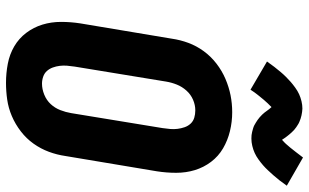

<svg xmlns="http://www.w3.org/2000/svg" viewBox="-215 -807 1030 640"><g transform="rotate(90 300.0 -487.0)"><path d="M256 8Q224 8 192.5 2Q161 -4 134.5 -19.5Q108 -35 89.5 -59.5Q71 -84 62 -113.5Q53 -143 53 -175.5Q53 -208 58 -240L109 -545Q113 -573 123 -600Q133 -627 150.5 -651Q168 -675 192 -693.5Q216 -712 243 -723.5Q270 -735 297.5 -740.5Q325 -746 354 -746Q386 -746 417 -738.5Q448 -731 474.5 -715.5Q501 -700 519.5 -675.5Q538 -651 547 -621.5Q556 -592 556 -559.5Q556 -527 551 -495L500 -190Q496 -162 486 -135Q476 -108 459 -84Q442 -60 418 -41.5Q394 -23 367 -11.5Q340 0 312 4Q284 8 256 8ZM259 -112Q277 -112 295.5 -119.5Q314 -127 327 -141Q340 -155 347 -173Q354 -191 357 -209L407 -514Q409 -527 410 -539.5Q411 -552 409.5 -564Q408 -576 404 -587.5Q400 -599 392 -607.5Q384 -616 372.5 -619.5Q361 -623 348 -623Q330 -623 312.5 -615.5Q295 -608 282 -593.5Q269 -579 262 -561.5Q255 -544 252 -526L202 -221Q200 -208 199 -195.5Q198 -183 199.5 -171Q201 -159 205 -148Q209 -137 216.5 -128.5Q224 -120 235.5 -116Q247 -112 259 -112ZM279 -807 185 -862Q194 -875 203 -886.5Q212 -898 220 -907.5Q228 -917 236.5 -925.5Q245 -934 253 -941Q261 -948 272 -956Q283 -964 294 -969Q305 -974 317.5 -977Q330 -980 342 -980Q347 -980 353 -979Q359 -978 364.5 -977Q370 -976 375.5 -974Q381 -972 386 -970Q391 -968 395.5 -965Q400 -962 404 -959.5Q408 -957 413 -952.5Q418 -948 421.5 -944Q425 -940 428.5 -936Q432 -932 434.5 -928.5Q437 -925 440 -921Q443 -917 446 -912Q454 -919 459.5 -925Q465 -931 472 -939.5Q479 -948 487 -958.5Q495 -969 505 -982L599 -928Q590 -915 581 -903.5Q572 -892 563.5 -882.5Q555 -873 547 -864.5Q539 -856 531 -849Q523 -842 512 -834Q501 -826 490 -821Q479 -816 466.5 -813Q454 -810 442 -810Q436 -810 430.5 -810.5Q425 -811 419.5 -812.5Q414 -814 408.5 -815.5Q403 -817 398 -819.5Q393 -822 388.5 -825Q384 -828 380 -830.5Q376 -833 371 -837.5Q366 -842 362 -846Q358 -850 355 -854Q352 -858 349.5 -861.5Q347 -865 343.5 -869.5Q340 -874 337 -877Q330 -870 324.5 -864.5Q319 -859 312 -850.5Q305 -842 296.5 -831.5Q288 -821 279 -807Z"/></g></svg>

Font: Iosevka Curly Slab HvEx
Style: Italic
Weight: 900
Width: 7
Italic angle: -9°
Monospace: yes
Designer: Belleve Invis
Foundry: Belleve Invis
Version: Version 11.1.0; ttfautohint (v1.8.3)